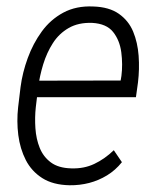

<svg xmlns="http://www.w3.org/2000/svg" viewBox="-20 -558 484 589"><path d="M193.4 10.3Q142.6 9.3 109.6 -11.7Q76.7 -32.7 59.1 -67.1Q41.5 -101.6 36.1 -143.8Q30.8 -186 35.6 -229L43 -290.5Q48.8 -335.4 65.2 -380.1Q81.5 -424.8 108.2 -461.4Q134.8 -498 174.3 -519.3Q213.9 -540.5 266.1 -538.1Q314.9 -536.6 344.7 -515.6Q374.5 -494.6 388.4 -461.2Q402.3 -427.7 405.3 -386.7Q408.2 -345.7 403.3 -305.2L397 -259.8H70.8L79.6 -310.5L350.1 -311L352.5 -325.2Q356.9 -360.4 352.1 -397.5Q347.2 -434.6 326.9 -460Q306.6 -485.4 262.7 -487.8Q220.7 -489.3 190.9 -472.2Q161.1 -455.1 142.3 -425.8Q123.5 -396.5 112.5 -360.6Q101.6 -324.7 97.2 -290.5L89.8 -229Q86.4 -197.8 88.6 -164.8Q90.8 -131.8 101.8 -104.5Q112.8 -77.1 136 -59.8Q159.2 -42.5 198.2 -41.5Q237.3 -40 269.3 -55.2Q301.3 -70.3 329.1 -97.2L354 -60.5Q334 -35.6 308.3 -20Q282.7 -4.4 253.7 3.2Q224.6 10.7 193.4 10.3Z"/></svg>

Font: Roboto Condensed Light
Style: Italic
Weight: 300
Italic angle: -12°
Designer: Christian Robertson
Foundry: Google
Version: Version 3.0; 2020